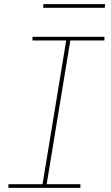

<svg xmlns="http://www.w3.org/2000/svg" viewBox="-20 -914 540 934"><path d="M371 0H21V-18H187L302 -717H138V-735H488V-717H322L207 -18H371ZM190 -876 191 -894H491L490 -876Z"/></svg>

Font: Iosevka Thin Oblique
Style: Regular
Weight: 100
Italic angle: -9°
Monospace: yes
Designer: Belleve Invis
Foundry: Belleve Invis
Version: Version 32.5.0; ttfautohint (v1.8.4)